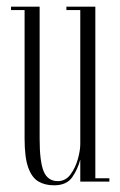

<svg xmlns="http://www.w3.org/2000/svg" viewBox="-20 -543 359 574"><path d="M141.5 11Q115 11 95.2 -0.2Q75.5 -11.5 64.5 -41.8Q53.5 -72 53.5 -129V-513H13V-523H98.5V-128.5Q98.5 -59 110.8 -30.2Q123 -1.5 153 -1.5Q176 -1.5 190.8 -21.5Q205.5 -41.5 212.8 -67.5Q220 -93.5 220 -112V-513H178.5V-523H265V-10H307V0H220V-66Q212.5 -37 195.8 -13Q179 11 141.5 11Z"/></svg>

Font: Imbue 100pt ExtraLight
Style: Regular
Weight: 200
Designer: Tyler Finck
Foundry: Etcetera Type Company
Version: Version 1.102; ttfautohint (v1.8.3)